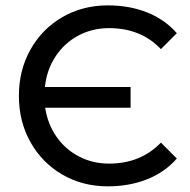

<svg xmlns="http://www.w3.org/2000/svg" viewBox="-20 -671 691 699"><path d="M207 -35.4C256.1 -6.9 311.3 7.4 372.6 7.4C424.7 7.4 472.4 -1.2 515.7 -18.4C558.9 -35.6 594.9 -60.7 623.8 -93.8L565.8 -151.8C516.7 -100.9 453.9 -75.4 377.2 -75.4C337.3 -75.4 300.8 -84 267.7 -101.2C234.6 -118.4 207.3 -142.3 185.8 -173C164.4 -203.6 150.6 -238.9 144.4 -278.8H455.4V-354.2H143.5C147.8 -395.9 160.7 -433 182.2 -465.5C203.6 -498 231.2 -523.3 265 -541.4C298.7 -559.5 336.1 -568.6 377.2 -568.6C454.5 -568.6 517.3 -543.1 565.8 -492.2L623.8 -550.2C594.9 -583.3 559.1 -608.4 516.1 -625.6C473.2 -642.8 425.3 -651.4 372.6 -651.4C311.3 -651.4 256.1 -637.1 207 -608.6C157.9 -580.1 119.3 -540.8 91.1 -490.8C62.9 -440.8 48.8 -384.6 48.8 -322C48.8 -259.4 62.9 -203.2 91.1 -153.2C119.3 -103.2 157.9 -63.9 207 -35.4Z"/></svg>

Font: Montserrat Ace
Style: Regular
Weight: 500
Designer: Julieta Ulanovsky
Foundry: Julieta Ulanovsky
Version: Version 1